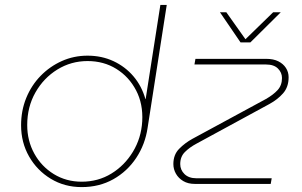

<svg xmlns="http://www.w3.org/2000/svg" viewBox="-20 -750 1230 783"><path d="M313 13Q243 13 187 -21Q131 -55 98.5 -112Q66 -169 66 -239Q66 -299 87 -350.5Q108 -402 145.5 -440.5Q183 -479 232 -501Q281 -523 337 -523Q395 -523 443 -500.5Q491 -478 524.5 -438.5Q558 -399 573 -346H574L634 -730H660L582 -229Q572 -161 535.5 -106Q499 -51 442 -19Q385 13 313 13ZM313 -9Q380 -9 434 -42Q488 -75 522 -131Q556 -187 560 -255Q564 -326 535 -381.5Q506 -437 454.5 -469Q403 -501 337 -501Q270 -501 214 -466.5Q158 -432 124.5 -373Q91 -314 91 -240Q91 -176 120 -123.5Q149 -71 199.5 -40Q250 -9 313 -9ZM774 0Q747 0 727.5 -11.5Q708 -23 697.5 -41.5Q687 -60 687 -81Q687 -119 710.5 -143Q734 -167 765 -184L1064 -346Q1094 -363 1112 -382.5Q1130 -402 1130 -432Q1130 -454 1113.5 -470.5Q1097 -487 1065 -487H773L777 -510H1066Q1095 -510 1115 -500Q1135 -490 1146 -473Q1157 -456 1157 -435Q1157 -395 1134.5 -369.5Q1112 -344 1079 -326L781 -164Q753 -149 734 -130Q715 -111 715 -81Q715 -57 732.5 -40Q750 -23 781 -23H1088L1084 0ZM961 -577 877 -700H903L981 -590L1094 -700H1125L1001 -577Z"/></svg>

Font: MuseoModerno Thin
Style: Italic
Weight: 100
Italic angle: -9°
Designer: Pablo Cosgaya, Héctor Gatti, Marcela Romero, and the Authors of The MuseoModerno Project.
Foundry: Omnibus-Type Team
Version: Version 1.003